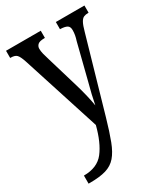

<svg xmlns="http://www.w3.org/2000/svg" viewBox="-190 -624 830 948"><g transform="rotate(-30 225.0 -150.0)"><path d="M28 190Q105 190 143 141Q181 92 204 3L61 -442Q50 -475 39.5 -485Q29 -495 6 -495H3V-536H201V-495H198Q170 -495 160 -485.5Q150 -476 150 -462Q150 -449 154 -432.5Q158 -416 165 -394L213 -233Q228 -184 237 -146Q246 -108 250 -82Q260 -135 279 -205L329 -403Q334 -418 336.5 -432Q339 -446 339 -460Q339 -480 327 -487Q315 -494 290 -495H287V-536H450V-495H448Q433 -495 422.5 -490.5Q412 -486 403.5 -470.5Q395 -455 386 -422L266 -5Q245 68 227 115Q209 162 186 188.5Q163 215 127.5 225.5Q92 236 37 236H28Z"/></g></svg>

Font: Noto Serif Thai ExtraCondensed
Style: Regular
Weight: 400
Width: 2
Designer: Monotype Design Team
Foundry: Monotype Imaging Inc.
Version: Version 2.002; ttfautohint (v1.8.4.7-5d5b)